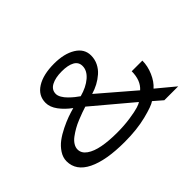

<svg xmlns="http://www.w3.org/2000/svg" viewBox="-128 -1001 1305 1305"><g transform="rotate(-45 525.0 -348.0)"><path d="M441.5 10.5Q264.5 10.5 167 -37.2Q69.5 -85 69.5 -176.5Q69.5 -212.5 91.5 -246Q113.5 -279.5 145.2 -303.2Q177 -327 218.8 -347.5Q260.5 -368 293.5 -379.8Q326.5 -391.5 358 -400Q311 -434 280.2 -475.5Q249.5 -517 249.5 -558Q249.5 -628 311.8 -667Q374 -706 479 -706Q575.5 -706 636 -668.8Q696.5 -631.5 696.5 -567Q696.5 -530.5 680.8 -498.2Q665 -466 638.2 -442.8Q611.5 -419.5 581 -403.2Q550.5 -387 516.5 -377L764.5 -164Q815.5 -209 815.5 -296H918Q918 -244 895.2 -191.2Q872.5 -138.5 837 -107.5L966.5 0H833L769.5 -55Q743 -35.5 651.8 -12.5Q560.5 10.5 441.5 10.5ZM450.5 -421Q519 -439.5 562 -476.2Q605 -513 605 -557.5Q605 -595 571.8 -613.5Q538.5 -632 478.5 -632Q417 -632 379.2 -611.8Q341.5 -591.5 341.5 -552Q341.5 -535 353 -515Q364.5 -495 383 -476.8Q401.5 -458.5 418 -445.2Q434.5 -432 450.5 -421ZM449.5 -70.5Q518 -70.5 577.2 -79.2Q636.5 -88 664.8 -97Q693 -106 702.5 -113.5L422.5 -349Q400.5 -342 380 -334.8Q359.5 -327.5 329.2 -315.2Q299 -303 274.5 -289Q250 -275 227.2 -258.2Q204.5 -241.5 191.8 -221.2Q179 -201 179 -180.5Q179 -143.5 215 -118.2Q251 -93 310.8 -81.8Q370.5 -70.5 449.5 -70.5Z"/></g></svg>

Font: League Mono Extended
Style: Regular
Weight: 400
Width: 9
Designer: Tyler Finck
Foundry: The League of Moveable Type / Tyler Finck
Version: Version 2.210